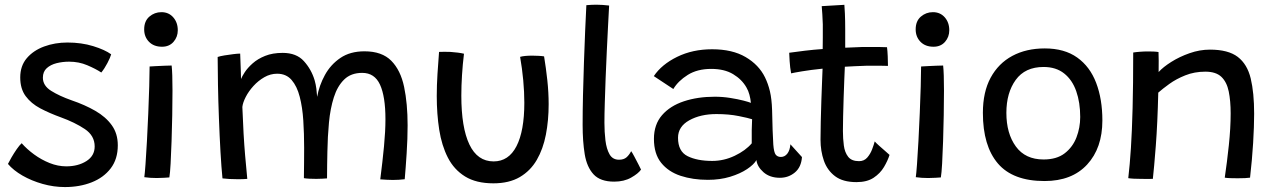

<svg xmlns="http://www.w3.org/2000/svg" viewBox="-20 -736 5306 797"><path d="M249.5 40.5Q203 40.5 157 27.5Q111 14.5 73.2 -7.2Q35.5 -29 13 -55.5Q17.5 -65 27.5 -82.2Q37.5 -99.5 49.2 -116.5Q61 -133.5 70 -141.5Q91.5 -117 121.5 -95Q151.5 -73 186 -59.2Q220.5 -45.5 255 -45.5Q304 -45.5 338.5 -67.2Q373 -89 373 -128Q373 -173 331.8 -200.5Q290.5 -228 232.5 -249Q185.5 -266 147.2 -286.2Q109 -306.5 86.5 -337Q64 -367.5 64 -414.5Q64 -462.5 91.2 -494.5Q118.5 -526.5 163.2 -543Q208 -559.5 260 -559.5Q318 -559.5 366.8 -544.5Q415.5 -529.5 441.5 -510.5Q438 -497.5 426 -474.5Q414 -451.5 400.5 -435Q377 -450.5 342.2 -465.2Q307.5 -480 267 -480Q240 -480 215 -473.8Q190 -467.5 174 -453Q158 -438.5 158 -413.5Q158 -380.5 192.2 -359Q226.5 -337.5 277.5 -319.5Q332 -301 375.5 -276Q419 -251 444 -216.2Q469 -181.5 469 -133Q469 -75.5 439.5 -37Q410 1.5 360.2 21Q310.5 40.5 249.5 40.5Z M652.5 -542Q618.5 -542 598.5 -562.5Q578.5 -583 578.5 -614Q578.5 -648.5 600 -667Q621.5 -685.5 650 -685.5Q680.5 -685.5 699.2 -664Q718 -642.5 718 -610.5Q718 -582.5 700.2 -562.2Q682.5 -542 652.5 -542ZM683 0.5Q675.5 1 660.8 2Q646 3 630.5 3Q603 3 579 -0.5Q581 -13.5 584 -54.2Q587 -95 590 -151Q593 -207 595.5 -266.5Q598 -326 599.5 -377.5Q601 -429 601 -460Q608.5 -460.5 626.8 -461.5Q645 -462.5 664 -463.2Q683 -464 692.5 -464Q696 -432.5 696 -360Q696 -313.5 695 -258.2Q694 -203 692.2 -150.2Q690.5 -97.5 688.2 -57Q686 -16.5 683 0.5Z M903.5 4.5Q899 -40.5 895.2 -106.2Q891.5 -172 888.8 -244.5Q886 -317 884.8 -384.2Q883.5 -451.5 883.5 -499.5Q893.5 -503 911.8 -506Q930 -509 948.2 -511.2Q966.5 -513.5 977 -513.5Q977.5 -503 978.2 -480.5Q979 -458 979.8 -436.5Q980.5 -415 980.5 -408Q984.5 -418.5 996.2 -436.5Q1008 -454.5 1028.8 -473Q1049.5 -491.5 1080.5 -504Q1111.5 -516.5 1153.5 -516.5Q1210.5 -516.5 1241.5 -482.2Q1272.5 -448 1286 -403Q1291 -385.5 1293.2 -368Q1295.5 -350.5 1296.5 -334Q1305 -381.5 1328.8 -424.8Q1352.5 -468 1393 -495.5Q1433.5 -523 1493 -523Q1565.5 -523 1604.2 -483.8Q1643 -444.5 1657.5 -375.2Q1672 -306 1672 -215.5Q1672 -161 1668 -99Q1664 -37 1660 8Q1635.5 11 1610.5 11Q1598.5 11 1585.2 10.2Q1572 9.5 1558.5 8.5Q1568 -65.5 1574 -128.5Q1580 -191.5 1580 -241Q1580 -335.5 1557.5 -384.5Q1535 -433.5 1483.5 -433.5Q1437 -433.5 1408.8 -406Q1380.5 -378.5 1365.8 -332Q1351 -285.5 1345.5 -227Q1340 -168.5 1339 -106.5Q1338.5 -80 1338 -51.8Q1337.5 -23.5 1337.5 4.5Q1330 5 1317.8 5.8Q1305.5 6.5 1293 6.5Q1278.5 6.5 1263.8 5.8Q1249 5 1241.5 3.5Q1242 -30 1242.2 -61Q1242.5 -92 1242.5 -123Q1242.5 -181 1239 -235.8Q1235.5 -290.5 1224.2 -334.2Q1213 -378 1190.5 -404Q1168 -430 1130.5 -430Q1102.5 -430 1077.2 -415.5Q1052 -401 1032 -379Q1012 -357 1000 -333.5Q988 -310 986 -292Q990.5 -172 997.5 -91Q1004.5 -10 1006.5 6.5Q1002.5 7 990.5 7.5Q978.5 8 970 8Q950.5 8 932 7Q913.5 6 903.5 4.5Z M2139 -500Q2156.5 -505 2189.5 -505Q2201.5 -505 2215.8 -504.2Q2230 -503.5 2238.5 -502Q2246.5 -453.5 2252 -402.8Q2257.5 -352 2257.5 -303.5Q2257.5 -236.5 2246 -177Q2234.5 -117.5 2208.2 -72.2Q2182 -27 2137.8 -1Q2093.5 25 2028 25Q1956.5 25 1910.5 -3.5Q1864.5 -32 1839 -82Q1813.5 -132 1803.2 -197.5Q1793 -263 1793 -337.5Q1793 -382.5 1796 -429.2Q1799 -476 1802.5 -520.5Q1811 -521 1824.8 -521Q1838.5 -521 1850 -520.5Q1865.5 -519.5 1880.8 -517.5Q1896 -515.5 1906 -513Q1900.5 -468 1897.8 -424Q1895 -380 1895 -339Q1895 -206.5 1928.5 -136.2Q1962 -66 2029 -66Q2091.5 -66 2124 -129.2Q2156.5 -192.5 2156.5 -309.5Q2156.5 -354 2152 -402.8Q2147.5 -451.5 2139 -500Z M2641 -32Q2629.5 -15.5 2600 1.2Q2570.5 18 2529.5 18Q2472 18 2444 -12.2Q2416 -42.5 2407.2 -95.8Q2398.5 -149 2398.5 -218Q2398.5 -272.5 2400 -340Q2401.5 -407.5 2404 -476.8Q2406.5 -546 2409 -608.2Q2411.5 -670.5 2414 -714.5Q2437 -716.5 2456 -716.5Q2469 -716.5 2482 -715.5Q2495 -714.5 2508.5 -713Q2506.5 -677 2504 -627.8Q2501.5 -578.5 2498.8 -523Q2496 -467.5 2494 -412.2Q2492 -357 2490.5 -308.8Q2489 -260.5 2489 -226.5Q2489 -188.5 2493.2 -153.2Q2497.5 -118 2510.2 -95.5Q2523 -73 2549.5 -73Q2569.5 -73 2580.8 -83Q2592 -93 2600 -108.5Q2604 -103.5 2613 -86.5Q2622 -69.5 2630.5 -53Q2639 -36.5 2641 -32Z M2918.5 10.5Q2856 10.5 2805.2 -6.2Q2754.5 -23 2724.5 -60.2Q2694.5 -97.5 2694.5 -159.5Q2694.5 -219 2728 -257.8Q2761.5 -296.5 2818.8 -315.5Q2876 -334.5 2947 -334.5Q2979.5 -334.5 3011 -329.5Q3042.5 -324.5 3065.8 -318.5Q3089 -312.5 3097 -309Q3095.5 -325.5 3091 -342.5Q3086.5 -359.5 3078.5 -373Q3059.5 -406.5 3023.2 -428.2Q2987 -450 2932.5 -450Q2874.5 -450 2834.8 -425Q2795 -400 2775 -366.5L2694 -420Q2726.5 -468.5 2790.8 -500Q2855 -531.5 2936 -531.5Q3020 -531.5 3075 -499.2Q3130 -467 3155.5 -415Q3168.5 -388.5 3176 -357Q3183.5 -325.5 3185 -279Q3186 -230 3187.2 -195.2Q3188.5 -160.5 3190 -136Q3192.5 -103.5 3200 -94Q3207.5 -84.5 3221.5 -84.5Q3237.5 -84.5 3248.2 -98.2Q3259 -112 3261 -137L3309 -84Q3306 -42 3279.5 -20Q3253 2 3217.5 2Q3175.5 2 3149.2 -21.2Q3123 -44.5 3120 -71.5Q3109.5 -53 3081 -34Q3052.5 -15 3010.8 -2.2Q2969 10.5 2918.5 10.5ZM2936.5 -68Q2985 -68 3030 -89.5Q3075 -111 3100.5 -141Q3100 -171.5 3100.5 -196Q3101 -220.5 3102 -241Q3087.5 -246 3046.5 -254.2Q3005.5 -262.5 2954 -262.5Q2887.5 -262.5 2841 -236.5Q2794.5 -210.5 2794.5 -164Q2794.5 -107.5 2834.2 -87.8Q2874 -68 2936.5 -68Z M3672.5 -93Q3665 -69 3649.5 -42.8Q3634 -16.5 3606.5 1.8Q3579 20 3535.5 20Q3479 20 3446.5 -4.5Q3414 -29 3400 -69Q3386 -109 3386 -156Q3386 -187 3387 -230.5Q3388 -274 3389.5 -319Q3391 -364 3392.5 -399.8Q3394 -435.5 3394.5 -451Q3345.5 -446 3309.8 -440Q3274 -434 3264 -431.5Q3259.5 -455 3257.8 -482.2Q3256 -509.5 3256 -517Q3284 -521 3321.2 -525.5Q3358.5 -530 3395 -532.5Q3395.5 -552 3395.5 -580.8Q3395.5 -609.5 3395.5 -635Q3395 -656.5 3393.5 -676.8Q3392 -697 3391 -710.5L3485 -716Q3486 -708.5 3487.2 -680.2Q3488.5 -652 3488.5 -612Q3488.5 -596.5 3488.5 -575.2Q3488.5 -554 3488.5 -538Q3503.5 -538.5 3525.5 -539.5Q3547.5 -540.5 3561 -541Q3596 -541.5 3626.2 -541Q3656.5 -540.5 3662 -540Q3664 -526 3665 -502.2Q3666 -478.5 3666 -462.5Q3660.5 -463 3631.5 -463.2Q3602.5 -463.5 3574 -463Q3553.5 -462.5 3528.8 -461.2Q3504 -460 3487 -459Q3486 -442.5 3484.8 -407.8Q3483.5 -373 3482 -331.2Q3480.5 -289.5 3479.8 -251.8Q3479 -214 3479 -192Q3479 -161 3482.8 -132.2Q3486.5 -103.5 3500.8 -85.2Q3515 -67 3546 -67Q3567 -67 3580 -82Q3593 -97 3600.2 -116.2Q3607.5 -135.5 3611 -149Q3616.5 -142.5 3630 -130.5Q3643.5 -118.5 3656.2 -107.5Q3669 -96.5 3672.5 -93Z M3855 -542Q3821 -542 3801 -562.5Q3781 -583 3781 -614Q3781 -648.5 3802.5 -667Q3824 -685.5 3852.5 -685.5Q3883 -685.5 3901.8 -664Q3920.5 -642.5 3920.5 -610.5Q3920.5 -582.5 3902.8 -562.2Q3885 -542 3855 -542ZM3885.5 0.5Q3878 1 3863.2 2Q3848.5 3 3833 3Q3805.5 3 3781.5 -0.5Q3783.5 -13.5 3786.5 -54.2Q3789.5 -95 3792.5 -151Q3795.5 -207 3798 -266.5Q3800.5 -326 3802 -377.5Q3803.5 -429 3803.5 -460Q3811 -460.5 3829.2 -461.5Q3847.5 -462.5 3866.5 -463.2Q3885.5 -464 3895 -464Q3898.5 -432.5 3898.5 -360Q3898.5 -313.5 3897.5 -258.2Q3896.5 -203 3894.8 -150.2Q3893 -97.5 3890.8 -57Q3888.5 -16.5 3885.5 0.5Z M4316 15.5Q4184.5 15.5 4122.2 -57.5Q4060 -130.5 4060 -267.5Q4060 -354 4092.2 -413.5Q4124.5 -473 4182.2 -504Q4240 -535 4317 -535Q4398.5 -535 4451.5 -497.2Q4504.5 -459.5 4530.2 -392Q4556 -324.5 4556 -236Q4556 -121.5 4492.8 -53Q4429.5 15.5 4316 15.5ZM4312 -74Q4366.5 -74 4399.8 -99.8Q4433 -125.5 4448.5 -165.8Q4464 -206 4464 -250.5Q4464 -310.5 4447.5 -357.5Q4431 -404.5 4397.2 -431.2Q4363.5 -458 4312 -458Q4235 -458 4196.2 -404.2Q4157.5 -350.5 4157.5 -267.5Q4157.5 -182 4196.8 -128Q4236 -74 4312 -74Z M4765.5 6.5Q4756 6.5 4742.5 6.8Q4729 7 4715.5 6.5Q4702.5 6.5 4686.8 5.8Q4671 5 4663.5 3.5Q4670 -52 4674.5 -122Q4679 -192 4681.5 -288Q4684 -384 4684 -518Q4696 -520 4712.5 -521.2Q4729 -522.5 4747 -522.5Q4758 -522.5 4769.2 -522Q4780.5 -521.5 4789 -520Q4789.5 -512 4789.8 -484.8Q4790 -457.5 4789.5 -437Q4808 -457.5 4842 -479Q4876 -500.5 4918 -515.2Q4960 -530 5002.5 -530Q5078.5 -530 5118 -499.8Q5157.5 -469.5 5171.8 -410.2Q5186 -351 5186 -264Q5186 -212.5 5181.8 -142.5Q5177.5 -72.5 5169 1.5Q5153 4 5117.5 4Q5101.5 4 5087 3.5Q5072.5 3 5064 1.5Q5073.5 -62.5 5081 -133.5Q5088.5 -204.5 5088.5 -265.5Q5088.5 -317.5 5080.5 -356.5Q5072.5 -395.5 5050 -417Q5027.5 -438.5 4983.5 -438.5Q4938 -438.5 4900 -423.2Q4862 -408 4833.8 -387.5Q4805.5 -367 4788 -351.5Q4785 -225 4777.8 -130.8Q4770.5 -36.5 4765.5 6.5Z"/></svg>

Font: Grandstander
Style: Regular
Weight: 400
Designer: Tyler Finck
Foundry: Etcetera Type Co
Version: Version 1.200; ttfautohint (v1.8.3)